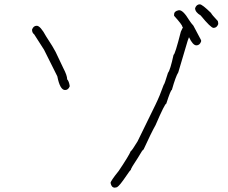

<svg xmlns="http://www.w3.org/2000/svg" viewBox="-20 -695 1040 875"><path d="M147.5 -577.6Q164.1 -577.6 190.4 -528.8Q224.1 -477.5 233.4 -458.5L268.6 -384.3Q286.1 -351.1 286.1 -333.5Q294.4 -325.2 297.9 -302.2Q291.5 -284.7 276.4 -284.7Q253.4 -284.7 241.2 -347.2L180.7 -468.3L135.7 -538.6Q126 -545.4 126 -560.1Q132.3 -577.6 147.5 -577.6ZM890.6 -675.3Q901.4 -675.3 941.4 -636.2Q946.3 -626.5 972.7 -599.1Q974.6 -591.3 974.6 -585.4Q968.3 -567.9 953.1 -567.9Q940.9 -567.9 894.5 -624.5Q869.1 -639.6 869.1 -657.7Q875.5 -675.3 890.6 -675.3ZM841.3 -525.4Q838.4 -518.1 835.4 -509.8L792.5 -365.2Q780.8 -347.2 763.2 -285.2Q757.8 -285.2 737.8 -222.7Q731 -222.7 689 -125Q668.9 -89.4 634.3 -13.7Q629.9 -13.7 608.9 23.4Q575.7 72.8 575.7 80.1Q573.2 80.1 556.2 105.5Q524.9 151.9 513.2 158.2L503.4 160.2Q487.8 160.2 483.9 138.7Q483.9 129.9 521 84Q568.4 13.2 575.7 -5.9Q580.6 -7.3 606.9 -50.8L689 -218.8Q708.5 -258.8 726.1 -308.6Q729 -308.6 745.6 -363.3Q755.4 -374 771 -445.3Q777.3 -445.3 804.2 -550.8Q809.1 -562.5 813.5 -570.3L810.5 -574.2Q810.5 -582 773.4 -623V-628.9Q773.4 -644.5 794.9 -648.4H796.9Q814.9 -648.4 841.8 -603.5Q851.6 -588.4 861.3 -578.1L896.5 -511.7V-505.9Q890.1 -488.3 875 -488.3Q858.9 -488.3 841.3 -525.4Z"/></svg>

Font: CEF Fonts CJK Mono
Style: Regular
Weight: 400
Designer: PartyBoss (派对大魔王)
Version: Release 2.25